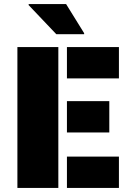

<svg xmlns="http://www.w3.org/2000/svg" viewBox="-20 -918 656 938"><path d="M65 -688H265V0H65ZM307 -688H561V-535H307ZM307 -424H514V-271H307ZM307 -153H561V0H307ZM120 -893V-898H303L391 -756V-751H255Z"/></svg>

Font: Saira Stencil One
Style: Regular
Weight: 400
Designer: Hector Gatti with collaboration of the Omnibus-Type team
Foundry: Omnibus-Type
Version: Version 1.004